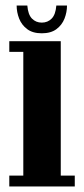

<svg xmlns="http://www.w3.org/2000/svg" viewBox="-20 -672 303 692"><path d="M13.5 0V-39H64V-485H13.5V-523.5H199V-39H249.5V0ZM130.5 -552Q98 -552 78 -567Q58 -582 49 -605Q40 -628 40 -652H78.5Q81 -619.5 95.2 -605Q109.5 -590.5 130.5 -590.5Q152 -590.5 166.2 -605Q180.5 -619.5 183 -652H221.5Q221.5 -628 212.5 -605Q203.5 -582 183.5 -567Q163.5 -552 130.5 -552Z"/></svg>

Font: Imbue 10pt ExtraBold
Style: Regular
Weight: 800
Designer: Tyler Finck
Foundry: Etcetera Type Company
Version: Version 1.102; ttfautohint (v1.8.3)